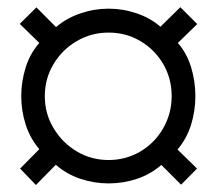

<svg xmlns="http://www.w3.org/2000/svg" viewBox="-20 -621 617 545"><path d="M81.9 -95.8 37.1 -142.5 91.6 -197.6Q65.3 -228.5 52.8 -267.7Q40.3 -306.9 40.3 -347.9Q40.3 -389.4 52.8 -429.3Q65.3 -469.3 91.6 -499.1L36.1 -553.2L83.4 -600.1L139 -544.1Q168.8 -569.5 208 -582.9Q247.3 -596.4 288.2 -596.4Q329.6 -596.4 368.6 -582.9Q407.6 -569.5 435.4 -545.1L491.9 -600.6L539.8 -552.7L484.8 -499.1Q510.2 -470.3 522.4 -430.3Q534.6 -390.4 534.6 -347.9Q534.6 -306.5 522.4 -267Q510.2 -227.5 483.8 -196.6L539.3 -142.5L494 -96.8L438 -152.8Q407.6 -126.4 368.9 -113.4Q330.2 -100.4 288.2 -100.4Q246.7 -100.4 207.7 -113.6Q168.7 -126.8 138.4 -153.3ZM288.2 -166.8Q337.4 -166.8 378.5 -191.1Q419.7 -215.4 443.5 -257.4Q467.3 -299.3 467.3 -347.9Q467.3 -398 443.5 -438.9Q419.7 -479.9 378.8 -504.2Q337.9 -528.5 288.2 -528.5Q239.1 -528.5 197.6 -504.2Q156.2 -479.9 131.7 -438.7Q107.2 -397.5 107.2 -347.9Q107.2 -298.3 132.2 -256.9Q157.2 -215.4 198.1 -191.1Q239.1 -166.8 288.2 -166.8Z"/></svg>

Font: Archivo SemiBold SemiExpanded
Style: Regular
Weight: 600
Width: 6
Version: Version 2.001